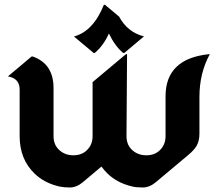

<svg xmlns="http://www.w3.org/2000/svg" viewBox="-20 -787 931 816"><path d="M421.4 -766.6H426.3L486.3 -716.3Q522 -649.9 591.8 -632.3L508.3 -562H503.4Q468.3 -591.3 442.9 -644.5Q419.4 -592.8 382.8 -562H377.9L294.4 -631.8Q376.5 -654.3 421.4 -766.6ZM276.4 9.8Q251 9.8 233.4 5.9Q168.9 -8.8 127.4 -48.8Q63.5 -109.9 63.5 -208.5V-406.7Q63.5 -453.6 13.7 -462.4L114.3 -546.9H119.1Q207.5 -515.6 207.5 -413.1V-208.5Q207.5 -169.9 233.9 -147.5Q257.8 -127 292 -127Q326.2 -127 348.1 -147.5Q373.5 -171.4 373.5 -208.5V-438L515.1 -556.6H520L517.6 -208.5Q517.6 -169.9 543.9 -147.5Q567.9 -127 602.1 -127Q636.2 -127 658.2 -147.5Q683.6 -171.4 683.6 -208.5V-377.9Q683.6 -537.1 866.7 -556.6H871.6Q827.6 -476.1 827.6 -375V-218.8Q827.6 -188 815.4 -167Q805.2 -149.4 780.8 -128.9L641.6 -12.2Q615.2 9.8 586.4 9.8Q560.5 9.8 543.5 5.9Q479 -8.8 437.5 -48.8Q422.9 -63 411.1 -79.1L331.5 -12.2Q305.2 9.8 276.4 9.8Z"/></svg>

Font: Gothica
Style: Bold
Weight: 700
Designer: Wojciech Kalinowski "wmk69" (wmk69@o2.pl)
Foundry: Wojciech Kalinowski "wmk69" (wmk69@o2.pl)
Version: Version 2.1.0; 2021-05-14